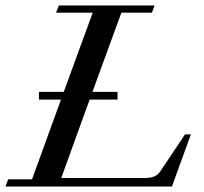

<svg xmlns="http://www.w3.org/2000/svg" viewBox="-26 -683 746 703"><path d="M-5.9 0 3.9 -26.4H91.3L197.3 -318.4H116.7V-346.7H207.5L313.5 -636.7H179.2L189.5 -663.1H540L530.3 -636.7H418.5L312.5 -346.7H404.3V-318.4H302.2L198.2 -31.2H501.5Q524.4 -31.2 538.1 -36.6Q551.8 -42 561 -55.7L651.4 -190.9H672.9L603.5 0Z"/></svg>

Font: Elstob Medium
Style: Italic
Weight: 500
Italic angle: -20°
Designer: Peter S. Baker
Version: Version 1.015